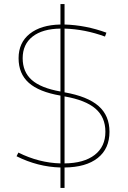

<svg xmlns="http://www.w3.org/2000/svg" viewBox="-20 -835 627 940"><path d="M61 -70 70 -88Q170 -38 276 -35V-367Q171 -385 121 -429.5Q71 -474 71 -550Q71 -626 125.5 -669.5Q180 -713 276 -715V-815H296V-715Q400 -712 501 -675L494 -656Q396 -692 296 -695V-383Q409 -363 462.5 -316Q516 -269 516 -190Q516 -107 458.5 -61.5Q401 -16 296 -15V85H276V-15Q165 -18 61 -70ZM296 -35Q391 -36 443.5 -76.5Q496 -117 496 -190Q496 -261 447.5 -303Q399 -345 296 -363ZM276 -695Q188 -694 139.5 -656Q91 -618 91 -550Q91 -483 135.5 -443.5Q180 -404 276 -387Z"/></svg>

Font: M PLUS 1p Thin
Style: Regular
Weight: 250
Version: Version 1.062